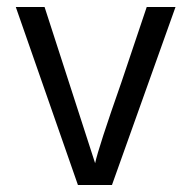

<svg xmlns="http://www.w3.org/2000/svg" viewBox="-20 -527 545 547"><path d="M299 0H202L25 -507H107L251 -62Q260 -105 326 -293L398 -507H480Z"/></svg>

Font: Hind Madurai
Style: Regular
Weight: 400
Designer: Jyotish Sonowal
Foundry: Indian Type Foundry
Version: Version 0.702;PS 1.0;hotconv 1.0.81;makeotf.lib2.5.63406